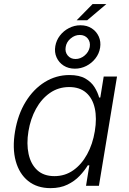

<svg xmlns="http://www.w3.org/2000/svg" viewBox="-20 -928 643 959"><path d="M232.4 11.7Q165.5 11.7 120.8 -23.9Q76.2 -59.6 58.6 -123.5Q41 -187.5 55.2 -272Q69.3 -356.4 108.2 -419.7Q147 -482.9 203.6 -518.1Q260.3 -553.2 326.7 -553.2Q376.5 -553.2 406.5 -535.6Q436.5 -518.1 452.4 -492.2Q468.3 -466.3 475.1 -440.9H481L498 -545.9H564.5L474.1 0H409.7L426.3 -102.1H418.5Q402.8 -76.2 377.9 -49.8Q353 -23.4 317.1 -5.9Q281.2 11.7 232.4 11.7ZM252 -48.3Q304.7 -48.3 345.9 -77.4Q387.2 -106.4 415 -157Q442.9 -207.5 453.6 -272.5Q464.4 -337.4 453.4 -387.2Q442.4 -437 410.2 -465.1Q377.9 -493.2 325.7 -493.2Q271.5 -493.2 229.2 -463.6Q187 -434.1 159.7 -384.3Q132.3 -334.5 122.1 -272.5Q111.8 -210 122.8 -158.9Q133.8 -107.9 166 -78.1Q198.2 -48.3 252 -48.3ZM362.8 -826.7 442.4 -907.7H511.2L415.5 -826.7ZM354 -585Q321.8 -585 297.9 -600.3Q273.9 -615.7 262.5 -641.4Q251 -667 256.3 -697.8Q261.2 -726.6 279.3 -750.2Q297.4 -773.9 324.5 -787.8Q351.6 -801.8 381.8 -801.8Q414.6 -801.8 438.2 -786.4Q461.9 -771 473.4 -745.4Q484.9 -719.7 480 -689.5Q475.1 -659.7 456.5 -636Q438 -612.3 411.1 -598.6Q384.3 -585 354 -585ZM357.4 -633.3Q381.8 -633.3 402.6 -650.6Q423.3 -668 428.2 -692.9Q432.6 -718.3 418.2 -735.8Q403.8 -753.4 378.4 -753.4Q353.5 -753.4 332.8 -735.8Q312 -718.3 308.1 -693.4Q303.7 -668.5 318.1 -650.9Q332.5 -633.3 357.4 -633.3Z"/></svg>

Font: Inter Light
Style: Italic
Weight: 300
Italic angle: -9.3988°
Designer: Rasmus Andersson
Foundry: rsms
Version: Version 4.001;git-66647c0bb